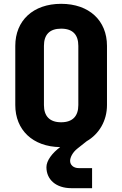

<svg xmlns="http://www.w3.org/2000/svg" viewBox="-20 -760 640 1005"><path d="M300 -740C153 -740 60 -652 60 -520V-210C60 -80 151 8 295 10C253 41 223 81 223 115C223 180 273 225 354 225H462V120H393C364 120 347 103 347 82C347 65 359 38 386 17L434 -21C498 -58 540 -127 540 -210V-520C540 -652 447 -740 300 -740ZM390 -210C390 -152 360 -120 300 -120C240 -120 210 -152 210 -210V-520C210 -578 239 -610 300 -610C361 -610 390 -578 390 -520Z"/></svg>

Font: Tekne LDO ExtraBold
Style: Regular
Weight: 800
Monospace: yes
Designer: Alessio Laiso, Mario Rullo, Paolo Rosset
Foundry: Alessio Laiso
Version: Version 1.000;hotconv 1.0.109;makeotfexe 2.5.65596